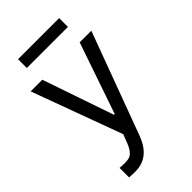

<svg xmlns="http://www.w3.org/2000/svg" viewBox="-271 -790 1071 1071"><g transform="rotate(-45 264.5 -254.0)"><path d="M74.2 197.3V122.1Q91.8 124 115.2 124Q136.2 124 150.4 119.6Q164.6 115.2 178.7 97.9Q192.9 80.6 206.1 43.9L221.7 3.9L25.4 -530.3H117.2L261.7 -109.4H267.6L412.1 -530.3H503.9L279.3 76.2Q255.9 138.2 216.8 168.7Q177.7 199.2 121.1 199.2Q95.7 199.2 74.2 197.3ZM426.8 -637.7H102.5V-707H426.8Z"/></g></svg>

Font: Pretendard
Style: Regular
Weight: 400
Designer: Base glyphs from Inter by Rasmus Andersson; Hangeul glyphs from Noto Sans CJK(Source Han Sans) by Jang Soo-young and Kan
Foundry: Kil Hyung-jin
Version: Version 1.309